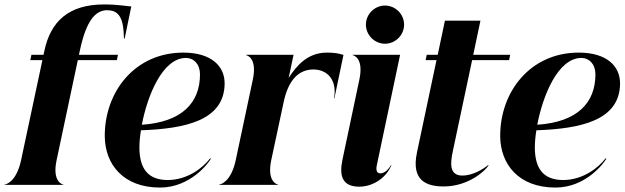

<svg xmlns="http://www.w3.org/2000/svg" viewBox="-47 -833 2816 865"><path d="M208 -111.5 303.5 -562H479.5L484.5 -586H308.5L312.5 -604C340.5 -737 381.5 -787 435.5 -787C477.5 -787 492.5 -765 501.5 -739C511.5 -708 510.5 -672 511.5 -659H514.5L544.5 -804C530.5 -804 486.5 -813 422.5 -813C262.5 -813 180.5 -737 152.5 -602L149 -586H94.5L89.5 -562H144L48 -111.5C27 -13 -20.5 -1.5 -27 -1.5V0H238.5V-1.5C235.5 -1.5 187 -13 208 -111.5Z M425 -219C426 -93 508 12 674 12C811 12 893 -99 903 -118L900 -120C867 -76 796 -22 709 -22C617 -22 582 -76 581 -167C581 -188 583 -216 588 -246C785 -253 965 -289 965 -458C965 -534 906 -596 779 -596C560 -596 424 -419 425 -219ZM592 -271C617 -402 685 -572 791 -572C826 -572 854 -544 854 -498C854 -370 773 -283 592 -271Z M940 0H1206V-1.5C1202.5 -1.5 1154.5 -13 1175 -111.5L1230.5 -371C1250.5 -469 1296.5 -520 1364.5 -520C1392.5 -520 1415.5 -511 1432.5 -495C1456.5 -472 1466.5 -434 1457.5 -390H1459.5L1500.5 -586C1492.5 -586 1479.5 -596 1425.5 -596C1339.5 -596 1289.5 -538 1253.5 -482L1275.5 -586H1061.5V-584.5C1064.5 -584.5 1113 -573 1092 -474.5L1015 -111.5C994 -13 946.5 -1.5 940 -1.5Z M1572 -474.5 1495.5 -112C1480.5 -39 1496.5 8 1571.5 8C1633.5 8 1693.5 -32 1716.5 -89H1714.5C1706.5 -75 1688.5 -52 1666.5 -52C1648.5 -52 1646.5 -70 1650.5 -88L1755.5 -586H1541.5V-584.5C1544.5 -584.5 1593 -573 1572 -474.5ZM1687.5 -636C1734.5 -636 1773.5 -675 1773.5 -722C1773.5 -769 1734.5 -808 1687.5 -808C1640.5 -808 1601.5 -769 1601.5 -722C1601.5 -675 1640.5 -636 1687.5 -636Z M1993.5 -154 2080 -562H2246.5L2251.5 -586H2085L2117.5 -740H1957.5L1925 -586H1875.5L1870.5 -562H1919.5L1831.5 -146C1804.5 -18 1875.5 7 1952.5 7C2064.5 7 2142.5 -66 2154.5 -89H2151.5C2127.5 -69 2080.5 -42 2036.5 -42C1977.5 -42 1980.5 -95 1993.5 -154Z M2206.5 -219C2207.5 -93 2289.5 12 2455.5 12C2592.5 12 2674.5 -99 2684.5 -118L2681.5 -120C2648.5 -76 2577.5 -22 2490.5 -22C2398.5 -22 2363.5 -76 2362.5 -167C2362.5 -188 2364.5 -216 2369.5 -246C2566.5 -253 2746.5 -289 2746.5 -458C2746.5 -534 2687.5 -596 2560.5 -596C2341.5 -596 2205.5 -419 2206.5 -219ZM2373.5 -271C2398.5 -402 2466.5 -572 2572.5 -572C2607.5 -572 2635.5 -544 2635.5 -498C2635.5 -370 2554.5 -283 2373.5 -271Z"/></svg>

Font: Beautique Display Medium
Style: Bold
Weight: 900
Italic angle: -12°
Designer: Nhat-Quang Ngo
Version: Version 1.100;Glyphs 3.2.3 (3260)